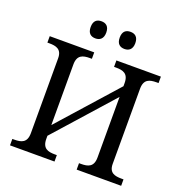

<svg xmlns="http://www.w3.org/2000/svg" viewBox="-157 -1045 1117 1180"><g transform="rotate(20 401.5 -454.5)"><path d="M306 -797C334 -797 357 -812 357 -853C357 -895 334 -909 306 -909C277 -909 255 -895 255 -853C255 -812 277 -797 306 -797ZM496 -797C524 -797 547 -812 547 -853C547 -895 524 -909 496 -909C467 -909 445 -895 445 -853C445 -812 467 -797 496 -797ZM38 0H329V-42H316C271 -42 234 -51 234 -114V-134L569 -510V-114C569 -51 532 -42 487 -42H474V0H765V-42H752C708 -42 670 -50 670 -109V-600C670 -663 707 -672 752 -672H765V-714H474V-672H487C532 -672 569 -663 569 -600V-580L234 -204V-600C234 -663 271 -672 316 -672H329V-714H38V-672H51C95 -672 133 -663 133 -604V-114C133 -51 96 -42 51 -42H38Z"/></g></svg>

Font: Noto Serif Thai
Style: Regular
Weight: 400
Designer: Monotype Design Team
Foundry: Monotype Imaging Inc.
Version: Version 1.901